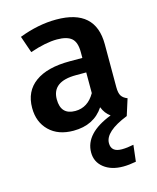

<svg xmlns="http://www.w3.org/2000/svg" viewBox="-118 -626 782 959"><g transform="rotate(-15 273.0 -146.0)"><path d="M481 13Q360 61 360 121Q360 167 415 167Q442 167 476 160L466 245Q429 252 399 252Q338 252 300 222Q262 192 262 143Q262 44 404 -11Q377 -30 364 -64Q312 15 206 15Q127 15 81 -30Q35 -75 35 -148Q35 -234 97.5 -279.5Q160 -325 276 -325H342V-355Q342 -406 318.5 -426.5Q295 -447 243 -447Q185 -447 103 -419L73 -506Q172 -544 265 -544Q468 -544 468 -362V-140Q468 -109 477.5 -94.5Q487 -80 508 -72ZM240 -78Q305 -78 342 -143V-250H289Q165 -250 165 -158Q165 -78 240 -78Z"/></g></svg>

Font: FiraGO Medium
Style: Regular
Weight: 500
Designer: bBox Type
Foundry: bBox Type GmbH
Version: Version 1.001;PS 001.001;hotconv 1.0.88;makeotf.lib2.5.64775